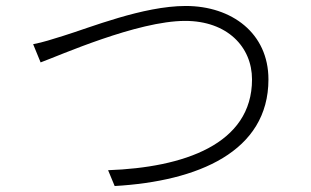

<svg xmlns="http://www.w3.org/2000/svg" viewBox="-20 -654 1040 643"><path d="M91 -506 116 -445C179 -468 440 -584 600 -584C741 -584 824 -497 824 -388C824 -170 594 -93 342 -84L364 -31C643 -47 879 -146 879 -388C879 -543 756 -634 602 -634C459 -634 280 -561 192 -534C153 -522 127 -513 91 -506Z"/></svg>

Font: Noto Sans T Chinese Light
Style: Regular
Weight: 300
Designer: Ryoko NISHIZUKA (kana & ideographs); Paul D. Hunt (Latin, Greek & Cyrillic); Wenlong ZHANG (bopomofo); Sandoll Communica
Foundry: Adobe Systems Incorporated
Version: Version 1.000;PS 1;hotconv 1.0.78;makeotf.lib2.5.61930